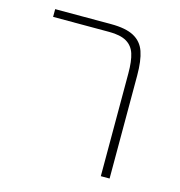

<svg xmlns="http://www.w3.org/2000/svg" viewBox="-88 -639 675 719"><g transform="rotate(15 249.0 -280.0)"><path d="M366 -398Q366 -446 357 -474Q348 -502 324 -516Q300 -530 256 -530H39V-560H256Q313 -560 344.5 -543Q376 -526 388 -491.5Q400 -457 400 -399V0H366Z"/></g></svg>

Font: FiraGO UltraLight
Style: Regular
Weight: 200
Designer: bBox Type
Foundry: bBox Type GmbH
Version: Version 1.001